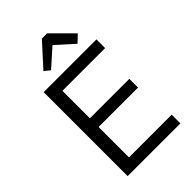

<svg xmlns="http://www.w3.org/2000/svg" viewBox="-269 -1023 1122 1122"><g transform="rotate(-45 292.0 -461.5)"><path d="M213 -754 178 -782 306 -923H349L476 -796L432 -754L323 -852ZM92 0V-694H528V-622H175V-395H501V-323H175V-72H528V0Z"/></g></svg>

Font: Cantarell
Style: Regular
Weight: 400
Designer: Dave Crossland, Nikolaus Waxweiler, Florian Fecher, Jacques Le Bailly, Eben Sorkin, Alexei Vanyashin, Alexios Zavras, Em
Version: Version 0.303